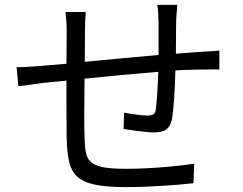

<svg xmlns="http://www.w3.org/2000/svg" viewBox="-20 -754 996 786"><path d="M624 -734C627 -718 629 -684 629 -663V-529C529 -520 419 -510 327 -501L328 -628C328 -658 329 -684 331 -705H248C251 -676 253 -654 253 -625L252 -493C207 -489 170 -486 146 -484C112 -481 76 -479 48 -479L55 -401C81 -404 122 -410 152 -414L252 -424C252 -330 252 -230 253 -189C258 -38 279 12 498 12C594 12 709 3 772 -4L775 -84C714 -74 597 -63 494 -63C330 -63 329 -98 326 -200C324 -236 325 -335 326 -432C420 -442 531 -452 628 -460C626 -401 622 -337 618 -306C615 -285 605 -281 582 -281C560 -281 520 -287 488 -293L486 -226C511 -222 576 -212 611 -212C654 -212 675 -225 684 -267C692 -311 696 -396 698 -466C758 -469 818 -470 878 -470V-547C855 -545 828 -543 803 -542C772 -540 737 -537 700 -534C700 -576 701 -623 701 -666C702 -686 704 -719 706 -734Z"/></svg>

Font: Kinto Sans
Style: Regular
Weight: 400
Designer: Authors: Ryoko NISHIZUKA  (kana & ideographs); Paul D. Hunt (Latin, Greek & Cyrillic); Wenlong ZHANG  (bopomofo); Sandol
Foundry: Adobe Systems Incorporated, ookami Inc.
Version: Version 0.001